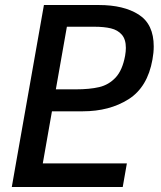

<svg xmlns="http://www.w3.org/2000/svg" viewBox="-20 -745 640 765"><path d="M43.5 -94 155 -725H374Q473 -725 532.8 -686.8Q592.5 -648.5 592.5 -560Q592.5 -535 587.5 -508Q568 -397.5 492 -349.5Q416 -301.5 309.5 -301.5H187L150.5 -94H485.5L469 0H27ZM478.5 -523Q481.5 -540.5 481.5 -554Q481.5 -588.5 465.2 -607Q449 -625.5 421.8 -632Q394.5 -638.5 355.5 -638.5H246.5L202.5 -389H281Q337.5 -389 375.5 -398Q413.5 -407 440.8 -436.2Q468 -465.5 478.5 -523Z"/></svg>

Font: JuliaMono Medium
Style: Italic
Weight: 500
Italic angle: -9°
Monospace: yes
Designer: cormullion
Foundry: corm
Version: Version 0.054; ttfautohint (v1.8.4)